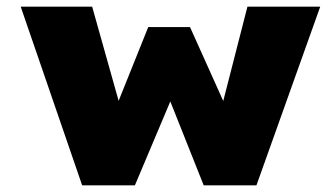

<svg xmlns="http://www.w3.org/2000/svg" viewBox="-20 -555 1005 575"><path d="M226 0 42 -535H256L344 -222L324 -225L424 -474H549L661 -225L641 -223L721 -535H939L748 0H590L475 -289H506L384 0Z"/></svg>

Font: Lexend Exa Black
Style: Regular
Weight: 900
Designer: Bonnie Shaver-Troup, Thomas Jockin
Foundry: Lexend
Version: Version 1.007